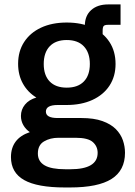

<svg xmlns="http://www.w3.org/2000/svg" viewBox="-20 -641 609 864"><path d="M272 202.6Q147.9 202.6 88.6 169.2Q29.3 135.7 29.3 65.9Q29.3 24.4 50.5 -3.9Q71.8 -32.2 114.3 -46.4Q96.2 -58.6 85.2 -77.6Q74.2 -96.7 74.2 -119.1Q74.2 -147.9 92.3 -170.2Q110.4 -192.4 143.6 -202.1Q105 -225.6 83.3 -264.4Q61.5 -303.2 61.5 -354Q61.5 -410.2 88.6 -451.9Q115.7 -493.7 164.8 -516.6Q213.9 -539.6 280.3 -539.6Q346.7 -539.6 396 -516.6Q445.3 -493.7 472.7 -451.9Q500 -410.2 500 -353Q500 -297.4 472.9 -255.9Q445.8 -214.4 396 -191.4Q346.2 -168.5 279.3 -168.5H239.7Q186.5 -168.5 186.5 -138.7Q186.5 -109.9 239.3 -109.9H345.7Q402.8 -109.9 440.9 -96.2Q479 -82.5 501.2 -60.1Q523.4 -37.6 533 -9.8Q542.5 18.1 542.5 46.4Q542.5 126 481.9 164.3Q421.4 202.6 294.9 202.6ZM273.9 120.6H296.4Q419.4 120.6 419.4 46.9Q419.4 17.6 397.7 -1.7Q376 -21 320.3 -21H243.2Q205.6 -21 178 -4.6Q150.4 11.7 150.4 49.8Q150.4 85.4 180.7 103Q210.9 120.6 273.9 120.6ZM280.3 -246.6Q330.6 -246.6 357.4 -274.4Q384.3 -302.2 384.3 -353Q384.3 -403.8 357.4 -432.4Q330.6 -460.9 280.3 -460.9Q230.5 -460.9 203.6 -432.6Q176.8 -404.3 176.8 -353Q176.8 -302.2 203.6 -274.4Q230.5 -246.6 280.3 -246.6ZM361.8 -471.7V-524.9Q361.8 -569.8 390.1 -595.5Q418.5 -621.1 466.8 -621.1H522.5V-529.3H466.3Q451.2 -529.3 446.5 -523.9Q441.9 -518.6 441.9 -502V-471.7Z"/></svg>

Font: Schibsted Grotesk SemiBold
Style: Regular
Weight: 600
Designer: Bakken & Baeck AS, Henrik Kongsvoll
Foundry: Schibsted ASA
Version: Version 1.100;gftools[0.9.25]